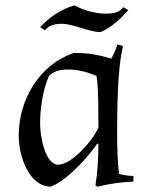

<svg xmlns="http://www.w3.org/2000/svg" viewBox="-20 -683 554 718"><path d="M50 -176C50 -96 90 15 170 15C233 -10 305 -91 344 -146L348 -145C348 -95 345 -39 337 11L344 15C392 4 431 -2 479 -4V-25C464 -25 440 -28 425 -33C419 -83 418 -143 418 -193C418 -365 427 -458 440 -511L419 -517C414 -500 405 -478 396 -464C344 -479 310 -485 256 -485C128 -442 50 -311 50 -176ZM130 -221C130 -277 140 -346 163 -399C185 -419 208 -423 237 -423C271 -423 310 -413 341 -399C346 -368 348 -336 348 -207C330 -160 248 -67 198 -67C149 -67 130 -172 130 -221ZM148 -570C164 -589 186 -594 211 -594C253 -594 314 -563 356 -563C398 -581 429 -611 460 -645L442 -656C425 -636 403 -632 377 -632C336 -632 294 -644 258 -663C207 -648 164 -618 130 -581Z"/></svg>

Font: Almendra
Style: Regular
Weight: 400
Designer: Ana Sanfelippo
Foundry: Ana Sanfelippo
Version: Version 1.003